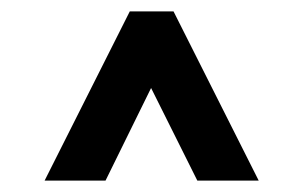

<svg xmlns="http://www.w3.org/2000/svg" viewBox="-20 -776 531 336"><path d="M58.1 -460 207.1 -756H283.7L432.7 -460H325.3L244.4 -622L164.7 -460Z"/></svg>

Font: Stick No Bills ExtraLight
Style: Regular
Weight: 200
Designer: Kosala Senevirathne, Siva Puranthara, Lasantha Premarathna, Tharique Azeez
Foundry: mooniak
Version: Version 2.000